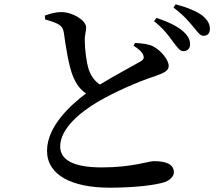

<svg xmlns="http://www.w3.org/2000/svg" viewBox="-20 -822 1040 890"><path d="M599 -610C617 -599 636 -585 644 -567C649 -554 646 -546 633 -538C604 -521 515 -474 443 -430C419 -446 403 -468 392 -498C380 -534 373 -596 373 -635C372 -660 380 -677 379 -696C379 -725 321 -766 263 -766C238 -766 215 -759 188 -750L189 -732C207 -727 230 -720 246 -712C266 -701 273 -690 276 -670C285 -604 299 -513 320 -464C333 -434 351 -407 379 -389C307 -335 198 -236 198 -123C198 -10 314 48 488 48C613 48 704 35 744 22C768 13 786 -5 786 -23C786 -64 743 -75 693 -75C669 -75 592 -46 452 -46C316 -46 259 -83 259 -143C259 -225 350 -301 435 -351C512 -396 626 -446 696 -468C741 -484 762 -494 762 -516C762 -544 728 -587 690 -607C668 -618 638 -621 606 -623ZM694 -724C739 -688 764 -654 783 -627C802 -603 813 -585 829 -585C848 -584 861 -597 861 -616C861 -636 854 -653 831 -675C802 -701 759 -721 706 -739ZM784 -787C833 -750 854 -724 874 -700C895 -676 906 -656 923 -656C942 -656 953 -668 953 -688C953 -710 943 -729 918 -750C891 -770 848 -788 794 -802Z"/></svg>

Font: Source Han Serif CN SemiBold
Style: Regular
Weight: 600
Designer: Ryoko NISHIZUKA 西塚涼子 (kana & ideographs); Frank Grießhammer (Latin, Greek & Cyrillic); Wenlong ZHANG 张文龙 (bopomofo); San
Foundry: Adobe Systems Incorporated
Version: Version 1.000;PS 1;hotconv 16.6.53;makeotf.lib2.5.65590